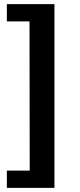

<svg xmlns="http://www.w3.org/2000/svg" viewBox="-20 -743 383 924"><path d="M242 -723H13V-640H122L123 78H13V161H242Z"/></svg>

Font: United Sans
Style: Bold
Weight: 700
Designer: Pablo Impallari, Rodrigo Fuenzalida (Modified by Dan O. Williams)
Version: Version 1.000;PS 001.000;hotconv 1.0.88;makeotf.lib2.5.64775